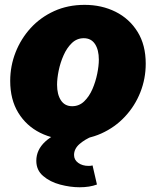

<svg xmlns="http://www.w3.org/2000/svg" viewBox="-20 -561 642 790"><path d="M272 13.7Q202.1 13.7 145.3 -14.6Q88.4 -43 55.2 -97.2Q22 -151.4 22 -228Q22 -289.1 43.9 -345.2Q65.9 -401.4 106.2 -445.6Q146.5 -489.7 202.9 -515.4Q259.3 -541 328.1 -541Q398.4 -541 455.6 -512.5Q512.7 -483.9 546.1 -429.9Q579.6 -376 579.6 -298.8Q579.6 -237.3 557.4 -181.2Q535.2 -125 494.1 -81.1Q453.1 -37.1 396.7 -11.7Q340.3 13.7 272 13.7ZM276.9 -124Q305.7 -124 326.4 -144Q347.2 -164.1 360.4 -194.6Q373.5 -225.1 380.1 -257.8Q386.7 -290.5 386.7 -315.4Q386.7 -356 370.8 -379.9Q355 -403.8 324.7 -403.8Q296.4 -403.8 275.6 -383.8Q254.9 -363.8 241.5 -333.3Q228 -302.7 221.4 -270.3Q214.8 -237.8 214.8 -212.4Q214.8 -172.4 230.7 -148.2Q246.6 -124 276.9 -124ZM307.6 209.5Q269 209.5 227.5 198.5Q186 187.5 157.7 163.3Q129.4 139.2 129.4 100.6Q129.4 55.7 166 21.7Q202.6 -12.2 273.9 -33.2L293.9 -31.2L291.5 0H359.9Q329.6 12.2 307.1 31.7Q284.7 51.3 284.7 76.7Q284.7 96.7 301.8 109.1Q318.8 121.6 344.7 121.6Q354.5 121.6 360.8 119.6L378.9 198.2Q349.1 209.5 307.6 209.5Z"/></svg>

Font: Schibsted Grotesk Black
Style: Italic
Weight: 900
Italic angle: -12°
Designer: Bakken & Baeck AS, Henrik Kongsvoll
Foundry: Schibsted ASA
Version: Version 1.100;gftools[0.9.25]